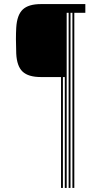

<svg xmlns="http://www.w3.org/2000/svg" viewBox="-20 -820 496 940"><path d="M59.5 -557.5Q58 -598.8 58 -628.4Q58 -658 59.5 -684.5Q63.2 -746.5 91.2 -773.2Q119.2 -800 180.5 -800H397.8V-757.2H343.8V100H334.5V-757.2H325.2V100H316V-757.2H306.5V100H297.2V-442.8H288V100H278.8V-442.8H180.5Q118.8 -442.8 90.6 -469.4Q62.5 -496 59.5 -557.5Z"/></svg>

Font: Big Shoulders Inline Text ExtraLight
Style: Regular
Weight: 250
Version: Version 2.002